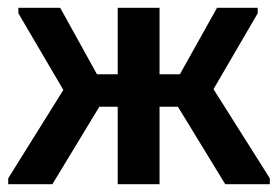

<svg xmlns="http://www.w3.org/2000/svg" viewBox="-20 -471 711 491"><path d="M1 -15 142 -241 27 -437V-451H134L228 -281H281V-451H388V-281H440L535 -451H639V-437L526 -243L670 -15V0H556L435 -198H388V0H281V-198H234L114 0H1Z"/></svg>

Font: Tilda Sans Semibold
Style: Regular
Weight: 600
Designer: ParaType Ltd
Foundry: ParaType Ltd
Version: Version 1.009